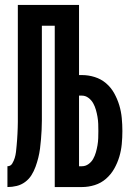

<svg xmlns="http://www.w3.org/2000/svg" viewBox="-20 -755 540 775"><path d="M10 0V-84Q23 -84 29.5 -95Q36 -106 39.5 -117.5Q43 -129 44.5 -141.5Q46 -154 47 -166Q48 -178 49 -190Q50 -202 50.5 -214.5Q51 -227 51.5 -239Q52 -251 52 -263Q52 -275 52 -287.5Q52 -300 52 -312V-735H299V-452H311Q337 -452 362.5 -444Q388 -436 408 -419Q428 -402 441 -378.5Q454 -355 461.5 -330Q469 -305 471.5 -278.5Q474 -252 474 -226Q474 -200 471.5 -173.5Q469 -147 461.5 -122Q454 -97 441 -74Q428 -51 408 -33.5Q388 -16 362.5 -8Q337 0 311 0H201V-651H149V-306Q149 -287 149 -268Q149 -249 148 -230.5Q147 -212 145.5 -193Q144 -174 141.5 -155Q139 -136 134.5 -118Q130 -100 123.5 -82Q117 -64 107 -48Q97 -32 81.5 -20.5Q66 -9 47.5 -4.5Q29 0 10 0ZM311 -84Q325 -84 337 -92.5Q349 -101 356 -113.5Q363 -126 367 -140Q371 -154 373.5 -168.5Q376 -183 376.5 -197.5Q377 -212 377 -226Q377 -241 376.5 -255Q376 -269 373.5 -283.5Q371 -298 367 -312Q363 -326 356 -338.5Q349 -351 337 -360Q325 -369 311 -369H299V-84Z"/></svg>

Font: Iosevka Term Curly
Style: Bold
Weight: 700
Designer: Belleve Invis
Foundry: Belleve Invis
Version: Version 32.3.0